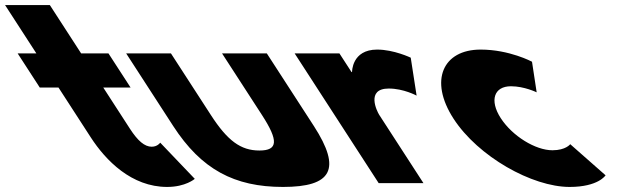

<svg xmlns="http://www.w3.org/2000/svg" viewBox="-386 -724 2446 759"><path d="M-242.3 -513H-316.3L-228.8 -378H-154.8L-27.2 -181C31.7 -90 133.7 15 274.7 15C347.7 15 384 -17 384 -17L247.4 -160C247.4 -160 236.7 -144 213.7 -144C185.7 -144 158.8 -167 127.7 -215L22.2 -378H130.2L42.7 -513H-65.3L-189 -704H-366Z M289.7 -513H112.7L298.6 -226C410 -54 540.7 15 732.7 15C924.7 15 966 -54 854.6 -226L668.7 -513H491.7L649.8 -269C715.2 -168 713.4 -129 639.4 -129C565.4 -129 513.2 -168 447.8 -269Z M1111 0H1288L1113.1 -270C1104.7 -283 1058.8 -374 1150.8 -374C1209.8 -374 1260.9 -346 1260.9 -346L1237.7 -496C1237.7 -496 1171 -528 1105 -528C1004 -528 1005.7 -439 1005.7 -439H1003.7L955.7 -513H778.7Z M1633.9 -383C1686.9 -383 1735.5 -359 1735.5 -359L1717.1 -480C1717.1 -480 1628 -528 1514 -528C1365 -528 1309 -406 1406.8 -255C1504 -105 1717.7 15 1865.7 15C1979.7 15 2007.9 -31 2007.9 -31L1868.2 -154C1868.2 -154 1850.8 -130 1797.8 -130C1730.8 -130 1639.5 -186 1593.5 -257C1548.2 -327 1566.9 -383 1633.9 -383Z"/></svg>

Font: Hussar
Style: BdOpOblSeven
Weight: 700
Foundry: Cannot Into Space Fonts
Version: Version 2.00